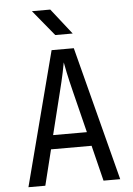

<svg xmlns="http://www.w3.org/2000/svg" viewBox="-62 -996 724 1042"><g transform="rotate(-5 300.0 -475.0)"><path d="M50 0 240 -730H361L550 0H459L411 -194H190L142 0ZM208 -270H392L336 -495Q320 -559 311 -602Q302 -645 300 -658Q298 -645 289 -602Q280 -559 264 -496ZM267 -810 152 -950H252L362 -810Z"/></g></svg>

Font: JetBrainsMono NF
Style: Regular
Weight: 400
Designer: Philipp Nurullin, Konstantin Bulenkov
Foundry: JetBrains
Version: Version 2.251; ttfautohint (v1.8.3);Nerd Fonts 2.2.2